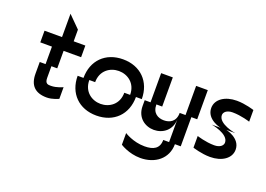

<svg xmlns="http://www.w3.org/2000/svg" viewBox="-122 -1023 2145 1547"><g transform="rotate(20 950.0 -250.0)"><path d="M300 0C350 0 400 -25 400 -25V-125C400 -125 350 -100 300 -100C275 -100 250 -100 250 -150V-250H300V-400H450V-500H350V-600L250 -700V-500H100V-400H200V-250H150V-150C150 -50 200 0 300 0Z M525 -250H475C475 -100 575 0 725 0C875 0 975 -100 975 -250H1025C1025 -400 925 -500 775 -500C625 -500 525 -400 525 -250ZM575 -250H625C625 -350 700 -400 775 -400C850 -400 925 -350 925 -250H875C875 -150 800 -100 725 -100C650 -100 575 -150 575 -250Z M1400 -250H1350C1350 -175 1300 -150 1250 -150C1200 -150 1150 -175 1150 -250H1200V-500H1100V-250H1050V-200C1050 -100 1125 -50 1200 -50C1275 -50 1350 -100 1350 -200V0H1300C1300 75 1250 100 1175 100C1075 100 1000 50 1000 50V150C1000 150 1075 200 1175 200C1300 200 1400 125 1400 0H1450V-250H1500V-500H1400Z M1700 -250H1625C1625 -250 1775 -225 1775 -150C1775 -125 1750 -100 1700 -100C1625 -100 1550 -125 1550 -125V-25C1550 -25 1625 0 1700 0C1800 0 1875 -50 1875 -125C1875 -225 1750 -250 1750 -250H1825C1825 -250 1675 -275 1675 -350C1675 -375 1700 -400 1750 -400C1825 -400 1900 -375 1900 -375V-475C1900 -475 1825 -500 1750 -500C1650 -500 1575 -450 1575 -375C1575 -275 1700 -250 1700 -250Z"/></g></svg>

Font: LS-VG5000 Shifted
Style: Regular
Weight: 400
Designer: Justin Bihan, 2021
Foundry: Justin Bihan, 2021
Version: Version 1.000;Glyphs 3.1.2 (3151)